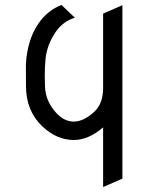

<svg xmlns="http://www.w3.org/2000/svg" viewBox="-20 -568 602 779"><path d="M229.5 -547.9Q229.5 -547.9 283.7 -496.1Q235.4 -481.4 206.1 -438.5Q169.9 -385.7 164.6 -327.1Q161.6 -294.9 161.6 -259.8Q161.6 -240.2 162.6 -216.8Q165 -157.2 207 -111.3Q239.7 -74.7 279.3 -74.7Q319.3 -74.7 362.3 -114.3Q398.4 -147.5 398.4 -211.9V-512.7L476.6 -546.9V156.7L398.4 190.9V-51.3Q338.9 0 279.3 0Q210 0 151.4 -55.7Q85.4 -118.2 85.4 -219.7V-220.7Q85.4 -307.1 85 -307.6Q90.8 -403.3 132.8 -467.8Q169.9 -524.9 229.5 -547.9Z"/></svg>

Font: NovaMono
Style: Regular
Weight: 400
Monospace: yes
Version: Version 1.2